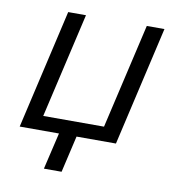

<svg xmlns="http://www.w3.org/2000/svg" viewBox="-74 -556 716 773"><g transform="rotate(10 283.5 -169.0)"><path d="M156.2 149.9 191.4 0H30.8L143.1 -487.8H215.8L116.7 -58.6H365.2L464.4 -487.8H536.6L424.3 0H263.2L228.5 149.9Z"/></g></svg>

Font: Acari Sans
Style: Italic
Weight: 400
Italic angle: -13°
Designer: Alfredo Marco Pradil and Stefan Peev
Foundry: Hanken Design Co.
Version: Version 1.045;January 11, 2019;FontCreator 11.5.0.2425 64-bi